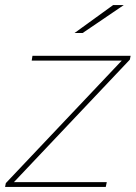

<svg xmlns="http://www.w3.org/2000/svg" viewBox="-26 -737 537 757"><path d="M-6 0 -3 -15 454 -498H99L102 -517H489L486 -502L29 -19H395L391 0ZM268 -607 420 -717H462L300 -607Z"/></svg>

Font: Montserrat Thin
Style: Italic
Weight: 100
Italic angle: -11.3°
Designer: Julieta Ulanovsky
Foundry: Julieta Ulanovsky
Version: Version 9.000; ttfautohint (v1.8.4.7-5d5b)